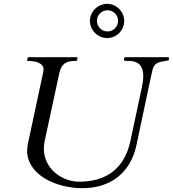

<svg xmlns="http://www.w3.org/2000/svg" viewBox="-20 -989 908 1009"><path d="M290.5 -599.1C303.2 -661.1 334 -668.9 379.9 -668.9C383.3 -668.9 384.3 -670.9 384.8 -672.9L387.2 -684.6C387.2 -688 386.2 -688.5 384.3 -688.5H129.9C126.5 -688.5 125.5 -687 125 -684.6L122.6 -672.9C122.6 -669.4 123.5 -668.9 125.5 -668.9C161.6 -668.9 209 -660.6 209 -623.5C209 -615.2 208 -615.2 126.5 -232.9C124 -220.7 122.6 -208.5 122.6 -196.8C122.6 -70.3 274.9 0 413.1 0C560.5 0 666 -81.1 696.8 -225.1C724.1 -352.5 754.9 -500 764.6 -545.4L779.8 -615.2C788.6 -656.2 808.1 -660.6 835.9 -666.5C846.2 -668.5 868.2 -669.4 868.2 -676.8V-682.1C868.2 -685.5 867.2 -688.5 860.8 -688.5H641.1C633.8 -688.5 631.8 -684.6 631.8 -681.2C631.8 -676.8 631.8 -681.2 631.8 -676.3C631.8 -671.4 634.3 -668.9 642.1 -668.9H655.8C712.9 -668.9 732.9 -637.2 732.9 -589.4C732.9 -570.8 730 -550.3 725.1 -527.8L665.5 -248.5C634.3 -103 538.6 -34.2 396 -34.2C305.7 -34.2 210.4 -102.1 210.4 -208C210.4 -220.7 211.9 -234.4 214.8 -248ZM452.6 -878.9C452.6 -829.6 493.7 -789.1 543 -789.1C592.3 -789.1 632.8 -829.6 632.8 -878.9C632.8 -927.7 592.3 -968.8 543 -968.8C493.7 -968.8 452.6 -927.7 452.6 -878.9ZM489.3 -879.9C489.3 -909.7 514.2 -935.1 545.4 -935.1C575.2 -935.1 600.6 -909.7 600.6 -879.9C600.6 -848.6 575.2 -823.7 545.4 -823.7C514.2 -823.7 489.3 -848.6 489.3 -879.9Z"/></svg>

Font: Cardo
Style: Italic
Weight: 400
Designer: David J. Perry
Foundry: David J. Perry
Version: Version 0.99